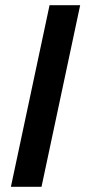

<svg xmlns="http://www.w3.org/2000/svg" viewBox="-20 -720 329 740"><path d="M22 0 171 -700H289L140 0Z"/></svg>

Font: Red Hat Text Medium
Style: Italic
Weight: 500
Italic angle: -12°
Designer: Pentagram / MCKL
Foundry: Pentagram / MCKL
Version: Version 1.003; Red Hat Text Medium Italic